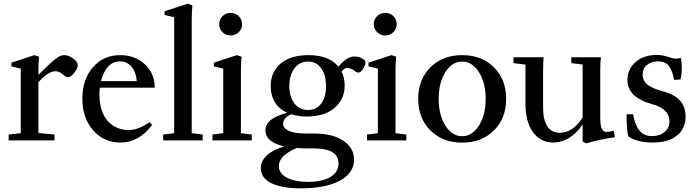

<svg xmlns="http://www.w3.org/2000/svg" viewBox="-20 -746 3707 1020"><path d="M25.9 0V-31.2L90.3 -38.6V-381.3L40.5 -393.6V-413.1L162.6 -453.1L187.5 -444.8Q184.1 -404.8 184.1 -367.2V-348.1Q251 -416 281.7 -438Q301.8 -453.1 321.3 -453.1Q343.8 -453.1 368.4 -435.5Q393.1 -418 393.1 -398.9Q393.1 -383.3 374.5 -359.6Q356 -335.9 341.3 -335.9Q331.1 -335.9 318.8 -346.7Q295.4 -367.7 275.9 -367.7Q236.8 -367.7 184.1 -309.6V-39.6L269.5 -31.2V0Z M619.6 11.2Q531.2 11.2 474.4 -54.2Q417.5 -119.6 417.5 -221.7Q417.5 -323.7 473.4 -388.4Q529.3 -453.1 618.7 -453.1Q697.8 -453.1 750 -404.1Q802.2 -355 802.2 -280.3H510.3Q508.3 -264.2 508.3 -243.7Q508.3 -195.8 521 -158.9Q533.7 -122.1 555.4 -99.9Q577.1 -77.6 604.2 -66.4Q631.3 -55.2 662.1 -55.2Q716.8 -55.2 773.9 -97.2L788.6 -83Q719.2 11.2 619.6 11.2ZM618.2 -419.9Q578.6 -419.9 553.2 -390.9Q527.8 -361.8 516.6 -314.9H707Q701.7 -365.2 678 -392.6Q654.3 -419.9 618.2 -419.9Z M846.7 0V-31.2L905.3 -38.6V-654.3L854.5 -666.5V-686.5L976.6 -726.1L1002 -717.8Q998.5 -678.7 998.5 -640.6V-38.6L1056.6 -31.2V0Z M1144.5 -617.7Q1144.5 -642.6 1162.4 -660.2Q1180.2 -677.7 1205.1 -677.7Q1230.5 -677.7 1248.3 -660.4Q1266.1 -643.1 1266.1 -617.7Q1266.1 -592.3 1248.3 -575Q1230.5 -557.6 1205.1 -557.6Q1179.7 -557.6 1162.1 -575Q1144.5 -592.3 1144.5 -617.7ZM1108.4 0V-31.2L1166 -38.6V-381.3L1116.2 -393.6V-413.1L1237.8 -453.1L1263.2 -444.8Q1259.8 -404.8 1259.8 -367.2V-38.6L1317.4 -31.2V0Z M1610.8 -127Q1564 -127 1526.4 -139.2Q1483.9 -118.2 1483.9 -89.4Q1483.9 -64.5 1515.4 -50.5Q1546.9 -36.6 1610.4 -36.6H1651.9Q1746.6 -36.6 1803.7 1.5Q1860.8 39.6 1860.8 101.6Q1860.8 173.3 1785.6 213.9Q1710.4 254.4 1577.6 254.4Q1476.1 254.4 1421.1 227.1Q1366.2 199.7 1365.7 147.9Q1365.7 108.9 1398.4 78.9Q1431.2 48.8 1490.2 31.7Q1390.1 9.3 1390.1 -53.7Q1389.6 -85.4 1418.5 -108.4Q1447.3 -131.3 1505.4 -147Q1462.4 -166.5 1440.2 -202.9Q1418 -239.3 1418 -288.1Q1418 -364.3 1471.2 -408.7Q1524.4 -453.1 1619.1 -453.1Q1728 -453.1 1777.8 -391.6Q1799.8 -417.5 1820.1 -431.6Q1840.3 -445.8 1864.3 -445.8Q1889.2 -445.8 1908.7 -432.1Q1921.4 -424.8 1921.4 -413.1Q1921.4 -400.4 1908.9 -380.4Q1896.5 -360.4 1884.8 -360.4Q1873.5 -360.4 1864.7 -369.1Q1858.4 -375 1845.5 -380.1Q1832.5 -385.3 1824.2 -385.3Q1810.5 -385.3 1794.4 -366.2Q1811 -333.5 1811 -291.5Q1811 -218.8 1757.3 -172.9Q1703.6 -127 1610.8 -127ZM1616.7 -161.6Q1660.6 -161.6 1686.3 -195.8Q1711.9 -230 1711.9 -288.1Q1711.9 -347.7 1686.3 -383.3Q1660.6 -418.9 1616.7 -418.9Q1571.8 -418.9 1544.4 -383.3Q1517.1 -347.7 1517.1 -288.1Q1517.1 -230.5 1544.4 -196Q1571.8 -161.6 1616.7 -161.6ZM1461.4 135.7Q1461.4 175.3 1503.9 197.8Q1546.4 220.2 1617.2 220.2Q1691.4 220.2 1734.9 194.3Q1778.3 168.5 1778.3 122.1Q1778.3 42.5 1647.5 42.5H1606.4Q1586.9 42.5 1555.7 40.5Q1461.4 80.6 1461.4 135.7Z M1965.8 -617.7Q1965.8 -642.6 1983.6 -660.2Q2001.5 -677.7 2026.4 -677.7Q2051.8 -677.7 2069.6 -660.4Q2087.4 -643.1 2087.4 -617.7Q2087.4 -592.3 2069.6 -575Q2051.8 -557.6 2026.4 -557.6Q2001 -557.6 1983.4 -575Q1965.8 -592.3 1965.8 -617.7ZM1929.7 0V-31.2L1987.3 -38.6V-381.3L1937.5 -393.6V-413.1L2059.1 -453.1L2084.5 -444.8Q2081.1 -404.8 2081.1 -367.2V-38.6L2138.7 -31.2V0Z M2435.1 11.7Q2331.5 11.7 2266.6 -53Q2201.7 -117.7 2201.7 -220.7Q2201.7 -323.7 2266.6 -388.4Q2331.5 -453.1 2435.1 -453.1Q2539.1 -453.1 2604 -388.4Q2668.9 -323.7 2668.9 -220.7Q2668.9 -117.7 2604 -53Q2539.1 11.7 2435.1 11.7ZM2345.9 -78.9Q2381.3 -22.5 2435.1 -22.5Q2488.8 -22.5 2524.4 -78.9Q2560.1 -135.3 2560.1 -220.7Q2560.1 -306.2 2524.4 -362.5Q2488.8 -418.9 2435.1 -418.9Q2381.3 -418.9 2345.9 -362.5Q2310.5 -306.2 2310.5 -220.7Q2310.5 -135.3 2345.9 -78.9Z M2918.9 11.2Q2852.1 11.2 2811.8 -43.5Q2771.5 -98.1 2771.5 -196.3V-402.8L2708 -410.6V-441.9H2867.7Q2865.2 -407.7 2865.2 -377V-171.9Q2865.2 -109.9 2887.7 -75.2Q2910.2 -40.5 2954.1 -40.5Q3022.9 -40.5 3075.2 -121.6V-403.3L3015.1 -410.6V-441.9H3172.4Q3168.9 -410.2 3168.9 -377V-121.6Q3168.9 -78.1 3177.2 -61.8Q3185.5 -45.4 3200.2 -45.4Q3220.7 -45.4 3239.7 -51.3L3247.1 -17.1Q3216.8 -13.2 3165 -2.2Q3113.3 8.8 3095.7 15.6L3075.2 6.3V-85Q3044.9 -39.1 3004.2 -13.9Q2963.4 11.2 2918.9 11.2Z M3448.2 11.2Q3365.2 11.2 3317.9 -21.5Q3308.6 -53.7 3308.6 -138.7L3342.8 -139.2Q3353.5 -80.6 3377.7 -51.8Q3401.9 -22.9 3443.8 -22.9Q3484.4 -22.9 3510.5 -44.7Q3536.6 -66.4 3536.6 -101.6Q3536.6 -133.8 3513.7 -157Q3490.7 -180.2 3446.8 -191.9Q3313 -228 3313 -320.8Q3313 -378.4 3356.4 -416.3Q3399.9 -454.1 3469.2 -454.1Q3502.9 -454.1 3540.5 -440.4Q3569.8 -429.7 3597.2 -438Q3602.1 -413.6 3602.1 -383.8Q3602.1 -353.5 3595.2 -323.7L3561.5 -321.8Q3556.2 -345.7 3551.5 -359.9Q3546.9 -374 3537.4 -389.6Q3527.8 -405.3 3512.5 -412.6Q3497.1 -419.9 3474.6 -419.9Q3440.9 -419.9 3417.5 -401.4Q3394 -382.8 3394 -350.6Q3394 -315.4 3421.6 -294.9Q3449.2 -274.4 3500.5 -261.2Q3622.1 -230.5 3622.1 -127.4Q3622.1 -63 3576.4 -25.9Q3530.8 11.2 3448.2 11.2Z"/></svg>

Font: Elstob 10pt Medium
Style: Regular
Weight: 500
Designer: Peter S. Baker
Version: Version 1.015